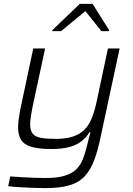

<svg xmlns="http://www.w3.org/2000/svg" viewBox="-20 -759 684 987"><path d="M213 208Q180 208 144 206.5Q108 205 76 203Q44 201 22 198L33 148Q62 150 94.5 152Q127 154 158.5 155Q190 156 213 156Q276 156 314 144Q352 132 373.5 110Q395 88 406.5 58Q418 28 427 -9Q431 -27 436 -45Q441 -63 445 -79H440Q425 -55 402 -35.5Q379 -16 341.5 -4.5Q304 7 244 7Q178 7 140.5 -4.5Q103 -16 88 -40.5Q73 -65 73 -104Q73 -123 76 -146Q79 -169 84 -195L151 -510H212L147 -208Q142 -182 138.5 -159Q135 -136 135 -120Q135 -88 148 -72Q161 -56 189.5 -50.5Q218 -45 266 -45Q315 -45 350 -55.5Q385 -66 409 -87.5Q433 -109 448 -143Q463 -177 474 -224L535 -510H595L499 -63Q484 11 465 62.5Q446 114 416 146.5Q386 179 337.5 193.5Q289 208 213 208ZM249 -599V-604L390 -739H456L541 -604L540 -599H501L419 -702L294 -599Z"/></svg>

Font: Saira SemiExpanded Light
Style: Italic
Weight: 300
Width: 6
Italic angle: -12°
Designer: Hector Gatti with collaboration of the Omnibus-Type team
Foundry: Omnibus-Type
Version: Version 1.101